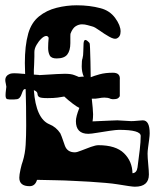

<svg xmlns="http://www.w3.org/2000/svg" viewBox="-25 -701 586 726"><path d="M485 5Q473 5 420 -4Q402 -7 373 -9.5Q344 -12 313 -14Q282 -16 254 -17Q219 -19 184.5 -19.5Q150 -20 115 -21Q108 3 87 3Q48 3 48 -29Q48 -40 52.5 -60.5Q57 -81 61 -91Q70 -120 72 -153.5Q74 -187 74 -226Q74 -265 73.5 -299Q73 -333 72 -364H68Q63 -364 57 -346Q51 -328 40 -326Q34 -325 29 -325Q24 -325 19 -325Q15 -325 11 -325Q7 -325 3 -326Q-4 -327 -4 -341Q-4 -349 -2.5 -360.5Q-1 -372 -1 -373Q-1 -376 -3 -384.5Q-5 -393 -5 -398Q-5 -415 13 -422Q19 -424 29 -424Q35 -424 43 -423.5Q51 -423 61 -422Q67 -422 70 -421Q70 -432 69.5 -442.5Q69 -453 69 -463Q69 -495 72 -522.5Q75 -550 82 -575Q94 -616 122.5 -639Q151 -662 189 -671.5Q227 -681 265 -681Q314 -681 355 -670Q390 -661 410.5 -633Q431 -605 431 -582Q431 -561 415 -555Q406 -552 387.5 -562.5Q369 -573 351 -586Q333 -599 324 -601Q316 -603 306 -606Q296 -609 285 -609Q273 -609 261.5 -602Q250 -595 242 -575Q241 -573 241 -563.5Q241 -554 241 -538Q241 -510 229.5 -495Q218 -480 189 -480Q169 -480 163 -491.5Q157 -503 157 -520Q157 -529 157.5 -538.5Q158 -548 159 -558Q156 -565 150 -565Q142 -565 131.5 -555Q121 -545 113 -531Q105 -517 105 -504Q105 -499 105 -487Q105 -475 104 -456Q103 -446 103 -436.5Q103 -427 103 -419Q111 -418 116.5 -418Q122 -418 123 -417Q129 -417 149 -418.5Q169 -420 190.5 -421Q212 -422 220 -422Q244 -422 256 -417Q261 -415 265 -413.5Q269 -412 273 -410Q279 -411 284 -411Q289 -411 292 -411Q288 -419 286 -429.5Q284 -440 284 -450Q284 -474 287 -480Q290 -491 290 -507.5Q290 -524 291 -537Q292 -550 298 -550Q303 -550 313 -539Q315 -538 315.5 -518Q316 -498 317 -468.5Q318 -439 318 -409Q330 -414 351.5 -420Q373 -426 402 -426Q431 -426 428 -399V-338Q428 -336 423 -331Q418 -326 405 -326Q403 -326 400 -326Q397 -326 394 -327Q388 -330 382 -331Q376 -332 370 -332Q360 -332 348 -329.5Q336 -327 322 -328Q324 -310 325.5 -293.5Q327 -277 327 -269Q327 -262 326.5 -255Q326 -248 325 -242Q372 -244 392 -245Q412 -246 419 -246Q427 -246 444.5 -244.5Q462 -243 471 -243Q481 -243 495.5 -244.5Q510 -246 515 -246Q541 -246 541 -197Q541 -189 539 -173.5Q537 -158 535 -143.5Q533 -129 533 -120Q533 -106 535.5 -80Q538 -54 538 -41Q538 5 485 5ZM476 -46Q492 -47 495 -68Q500 -106 503.5 -135.5Q507 -165 507 -187Q507 -210 425 -210Q415 -210 390.5 -206.5Q366 -203 342.5 -199Q319 -195 309 -195Q262 -195 262 -243Q262 -260 275 -293Q266 -297 249.5 -309.5Q233 -322 218 -336Q208 -334 193 -332Q178 -330 155 -330Q128 -330 122.5 -334.5Q117 -339 117 -345Q117 -355 103 -360Q111 -252 162 -231Q187 -221 203 -197Q208 -186 212 -174Q216 -162 220 -151Q229 -125 258 -125Q266 -125 283 -132Q300 -139 318.5 -145.5Q337 -152 347 -152Q413 -152 444 -121.5Q475 -91 476 -46Z"/></svg>

Font: Moo Lah Lah
Style: Regular
Weight: 400
Designer: Robert E. Leuschke
Foundry: Robert E. Leuschke
Version: Version 1.010; ttfautohint (v1.8.3)